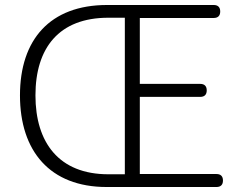

<svg xmlns="http://www.w3.org/2000/svg" viewBox="-20 -749 967 769"><path d="M635 -729H409C180 -729 60 -590 60 -367C60 -144 180 0 407 0H640H847C864 0 873 -9 873 -26C873 -43 864 -52 847 -52H540V-361H782C799 -361 808 -370 808 -387C808 -404 799 -413 782 -413H540V-677H836C853 -677 862 -686 862 -703C862 -720 853 -729 836 -729ZM480 -364V-51H414C216 -51 122 -178 122 -367C122 -557 216 -678 414 -678H447H480Z"/></svg>

Font: GenSenRounded2 TW L
Style: Regular
Weight: 300
Version: Version 2.100;PS 2.1;hotconv 16.6.51;makeotf.lib2.5.65220 DE